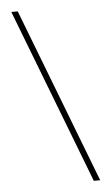

<svg xmlns="http://www.w3.org/2000/svg" viewBox="-55 -748 487 845"><g transform="rotate(-5 189.0 -325.0)"><path d="M27.8 -710.9H56.2L353 61H324.7Z"/></g></svg>

Font: Roboto Thin
Style: Regular
Weight: 250
Designer: Google
Version: Version 2.134; 2016